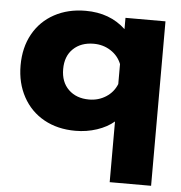

<svg xmlns="http://www.w3.org/2000/svg" viewBox="-52 -544 768 813"><g transform="rotate(5 332.5 -138.0)"><path d="M444 -39Q415 -14 371.5 0.5Q328 15 280 15Q204 15 146.5 -17Q89 -49 57 -107.5Q25 -166 25 -241Q25 -317 57 -374.5Q89 -432 147 -463.5Q205 -495 280 -495Q383 -495 450 -432V-480H620V219H444ZM444 -198V-283Q430 -318 398 -338.5Q366 -359 326 -359Q272 -359 239 -327.5Q206 -296 206 -241Q206 -186 239 -154Q272 -122 326 -122Q366 -122 398 -142.5Q430 -163 444 -198Z"/></g></svg>

Font: Prompt
Style: Bold
Weight: 700
Designer: Katatrad Team
Foundry: CadsonDemak
Version: Version 1.000